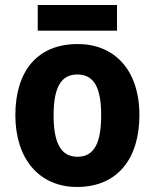

<svg xmlns="http://www.w3.org/2000/svg" viewBox="-20 -733 615 763"><path d="M445 -713H130V-611H445ZM534 -275C534 -457 433 -558 289 -558C128 -558 41 -450 41 -275C41 -103 135 10 286 10C448 10 534 -104 534 -275ZM193 -274C193 -383 221 -437 287 -437C355 -437 382 -383 382 -275C382 -166 355 -110 288 -110C221 -110 193 -167 193 -274Z"/></svg>

Font: Noto Sans Armenian SemiCondensed Medium
Style: Regular
Weight: 500
Width: 4
Designer: Monotype Design Team
Foundry: Monotype Imaging Inc.
Version: Version 2.008